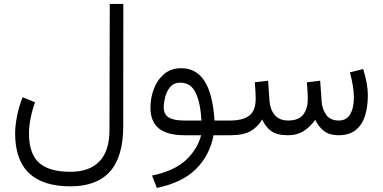

<svg xmlns="http://www.w3.org/2000/svg" viewBox="-20 -672 1903 954"><path d="M154.3 -163.6Q139.2 -123 131.6 -82Q124 -41 124 -10.3Q124 91.8 173.8 136.7Q223.6 181.6 329.6 181.6Q424.8 181.6 474.4 129.6Q523.9 77.6 523.9 -25.9L525.4 -652.3H592.8L592.3 -44.9Q592.3 106.4 526.6 180.2Q460.9 253.9 329.1 253.9Q194.3 253.9 124.8 188.7Q55.2 123.5 55.2 -9.8Q55.2 -46.4 64.5 -94.2Q73.7 -142.1 92.3 -189Z M880.9 -333Q955.1 -333 996.1 -269.5Q1037.1 -206.1 1045.9 -73.2H1109.9V0H1041Q1022 100.1 953.6 168Q885.3 235.8 759.3 261.7L735.4 200.2Q842.8 178.2 901.1 125.7Q959.5 73.2 979.5 0H897.9Q810.5 0 769 -34.2Q727.5 -68.4 727.5 -137.2Q727.5 -184.6 744.1 -229.5Q760.7 -274.4 794.9 -303.7Q829.1 -333 880.9 -333ZM981 -73.2Q975.6 -164.1 951.4 -212.6Q927.2 -261.2 876.5 -261.2Q843.3 -261.2 825.4 -239.5Q807.6 -217.8 800.5 -189Q793.5 -160.2 793.5 -139.6Q793.5 -103.5 818.4 -88.4Q843.3 -73.2 893.1 -73.2Z M1663.1 -73.2Q1701.2 -73.2 1719.7 -103.8Q1738.3 -134.3 1738.3 -189Q1738.3 -238.8 1718.8 -312.5L1784.7 -329.1Q1795.4 -293.9 1801.5 -261.2Q1807.6 -228.5 1807.6 -196.3Q1807.6 -141.1 1793.7 -96.7Q1779.8 -52.2 1748 -26.4Q1716.3 -0.5 1663.6 0Q1617.7 0 1590.8 -20.3Q1564 -40.5 1546.4 -76.7Q1520.5 -41 1488.3 -20.5Q1456.1 0 1410.6 0Q1356.4 0 1327.9 -20.5Q1299.3 -41 1282.7 -78.6Q1260.3 -40.5 1224.6 -20.3Q1189 0 1124 0H1090.3V-73.2H1125Q1186 -73.2 1218.3 -97.4Q1250.5 -121.6 1250.5 -182.6Q1250.5 -207 1246.1 -263.2L1312 -271L1319.3 -168.5Q1322.3 -127.9 1345.2 -100.6Q1368.2 -73.2 1411.6 -73.2Q1463.4 -73.2 1486.3 -102.3Q1509.3 -131.3 1509.3 -182.6Q1509.3 -205.6 1504.9 -263.2L1570.8 -271L1578.1 -168.5Q1580.6 -129.9 1600.8 -101.6Q1621.1 -73.2 1663.1 -73.2Z"/></svg>

Font: Vazir Light UI
Style: Light-UI
Weight: 300
Designer: Saber Rastikerdar
Foundry: Saber Rastikerdar
Version: Version 30.0.0